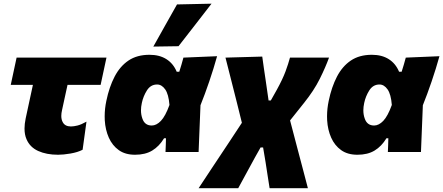

<svg xmlns="http://www.w3.org/2000/svg" viewBox="-20 -806 2350 1018"><path d="M288 14.5Q226.5 14.5 182.5 -5.5Q138.5 -25.5 120.5 -68Q110 -92 110 -124.5Q110 -148.5 116 -177.5Q124.5 -216.5 133 -256.5Q141.5 -296 154.5 -356H37L68 -500.5H544.5L513.5 -356H338Q330.5 -322.5 323.5 -289.5Q316.5 -256 309 -222.5Q305 -205.5 305 -191.5Q305 -172 312.5 -158.5Q324.5 -135.5 356 -135.5Q371 -135.5 391 -140.5Q411 -145.5 438.5 -161L418 -12Q392 1.5 354 8Q316 14.5 288 14.5Z M696 14.5Q644 14.5 609.8 -10Q575.5 -34.5 557 -76Q538.5 -117.5 535.5 -168.5Q535 -179 535 -189.5Q535 -230 544 -272Q559 -344.5 587.5 -399.5Q616 -454.5 661.2 -485Q706.5 -515.5 772.5 -515.5Q826 -515.5 862.5 -492.2Q899 -469 917 -425.5H930.5Q937 -445 942.2 -463.5Q947.5 -482 952.5 -500.5L1131 -508Q1113 -443 1089.5 -374Q1066 -305 1043 -248Q1040.5 -186 1038 -124Q1035.5 -62 1033 0H857.5Q858.5 -18.5 859 -37Q859.5 -55 860 -73H850Q824 -30 787.2 -7.8Q750.5 14.5 696 14.5ZM784.5 -140.5Q809.5 -140.5 833.2 -165.2Q857 -190 878.5 -249.5Q874 -306.5 855.8 -332.2Q837.5 -358 813 -358Q779 -358 759.2 -327Q739.5 -296 732 -260Q727.5 -239.5 727.5 -221Q727.5 -197.5 735 -177Q747.5 -140.5 784.5 -140.5ZM793 -559Q824.5 -615.5 855.8 -671.2Q887 -727 918.5 -782.5L1101.5 -786.5Q1056.5 -728 1012.5 -671.5Q968.5 -615 926.5 -561Z M1033 192Q1062 148 1104.2 84.2Q1146.5 20.5 1197 -55.5L1262.5 -155L1236.5 -260Q1221.5 -319 1206 -380.5Q1190.5 -441.5 1175.5 -500.5L1370.5 -506Q1374 -479.5 1379 -445Q1384 -410.5 1389 -377.5Q1393.5 -344.5 1397 -322L1404 -273.5H1416L1448 -330.5Q1478.5 -386 1493.8 -427.2Q1509 -468.5 1517.5 -500.5H1724.5Q1706.5 -450.5 1675.5 -388Q1644.5 -325.5 1590.5 -258.5L1518 -167.5L1556 -22.5Q1575 50.5 1588 98.5Q1600.5 146 1612.5 192H1409.5Q1404 158 1398.8 123.8Q1393.5 89.5 1388 53.5L1375 -24H1361.5L1332 28.5Q1302.5 82 1280.8 122.5Q1259 163 1243 192Z M1875 14.5Q1823 14.5 1788.8 -10Q1754.5 -34.5 1736 -76Q1717.5 -117.5 1714.5 -168.5Q1714 -179 1714 -189.5Q1714 -230 1723 -272Q1738 -344.5 1766.5 -399.5Q1795 -454.5 1840.2 -485Q1885.5 -515.5 1951.5 -515.5Q2005 -515.5 2041.5 -492.2Q2078 -469 2096 -425.5H2109.5Q2116 -445 2121.2 -463.5Q2126.5 -482 2131.5 -500.5L2310 -508Q2292 -443 2268.5 -374Q2245 -305 2222 -248Q2219.5 -186 2217 -124Q2214.5 -62 2212 0H2036.5Q2037.5 -18.5 2038 -37Q2038.5 -55 2039 -73H2029Q2003 -30 1966.2 -7.8Q1929.5 14.5 1875 14.5ZM1963.5 -140.5Q1988.5 -140.5 2012.2 -165.2Q2036 -190 2057.5 -249.5Q2053 -306.5 2034.8 -332.2Q2016.5 -358 1992 -358Q1958 -358 1938.2 -327Q1918.5 -296 1911 -260Q1906.5 -239.5 1906.5 -221Q1906.5 -197.5 1914 -177Q1926.5 -140.5 1963.5 -140.5Z"/></svg>

Font: Heraclito ExtraBold
Style: Italic
Weight: 800
Italic angle: -12°
Designer: Kostas Bartsokas (font) & Cristiano Sobral (main changes)
Foundry: Kostas Bartsokas (font) & Cristiano Sobral (main changes)
Version: Version 1.00;July 8, 2020;FontCreator 13.0.0.2655 64-bit